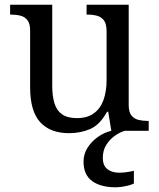

<svg xmlns="http://www.w3.org/2000/svg" viewBox="-20 -556 675 816"><path d="M273 10Q194 10 151 -36.5Q108 -83 108 -186V-426Q108 -456 96.5 -470.5Q85 -485 66.5 -489.5Q48 -494 26 -494H23V-536H202V-191Q202 -148 211.5 -117Q221 -86 244 -70Q267 -54 307 -54Q351 -54 379 -74.5Q407 -95 420 -131.5Q433 -168 433 -216V-422Q433 -454 422 -469Q411 -484 392.5 -489Q374 -494 351 -494H348V-536H527V-109Q527 -80 538.5 -65.5Q550 -51 568.5 -46.5Q587 -42 609 -42H612V0H453L440 -81H435Q404 -25 363 -7.5Q322 10 273 10ZM472 240Q408 240 371.5 213.5Q335 187 335 130Q335 99 352 72Q369 45 396 26Q423 7 453 0H510Q489 6 467.5 21.5Q446 37 431.5 60Q417 83 417 115Q417 148 436.5 163Q456 178 486 178Q500 178 515.5 176Q531 174 549 170V224Q539 229 525 232.5Q511 236 497 238Q483 240 472 240Z"/></svg>

Font: Noto Serif Tamil
Style: Italic
Weight: 400
Italic angle: -12°
Designer: Indian Type Foundry, Tom Grace, and the Monotype Design Team
Foundry: Monotype Imaging Inc.
Version: Version 2.003